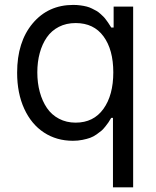

<svg xmlns="http://www.w3.org/2000/svg" viewBox="-20 -573 649 797"><path d="M448.9 204.5H532.7V-545.5H451.7V-458.8H441.8Q441.1 -459.9 435.9 -468Q430.8 -476.2 428.4 -479.6Q426.1 -483 419.7 -491.5Q413.4 -500 408.9 -504.3Q404.5 -508.5 396.1 -516.2Q387.8 -523.8 380.3 -527.9Q372.9 -532 361.9 -537.5Q350.9 -543 339.7 -545.8Q328.5 -548.7 314.1 -550.6Q299.7 -552.6 284.1 -552.6Q180 -552.6 115.6 -475.9Q51.1 -399.1 51.1 -271.3Q51.1 -186.1 80.6 -121.6Q110.1 -57.2 162.5 -22.9Q214.8 11.4 282.7 11.4Q303.6 11.4 322.3 7.6Q340.9 3.9 354.2 -0.9Q367.5 -5.7 380.9 -15.1Q394.2 -24.5 401.3 -30.5Q408.4 -36.6 417.8 -48.5Q427.2 -60.4 429.9 -64.6Q432.5 -68.9 439.3 -79.9Q441.1 -82.7 441.8 -83.8H448.9ZM294 -63.9Q255.7 -63.9 225 -80.1Q194.2 -96.2 174.9 -124.6Q155.5 -153.1 145.2 -190.9Q134.9 -228.7 134.9 -272.7Q134.9 -316.4 145.1 -353.3Q155.2 -390.3 174.5 -418.1Q193.9 -446 224.4 -461.6Q255 -477.3 294 -477.3Q369.3 -477.3 409.8 -421.9Q450.3 -366.5 450.3 -272.7Q450.3 -177.9 409.3 -120.9Q368.3 -63.9 294 -63.9Z"/></svg>

Font: Inter-Regular
Style: Regular
Weight: 500
Designer: Rasmus Andersson
Foundry: rsms
Version: ""